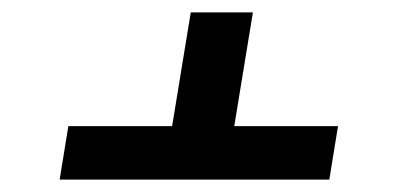

<svg xmlns="http://www.w3.org/2000/svg" viewBox="-20 -586 640 309"><path d="M510 -297H76L90 -383H257L287 -566H387L357 -383H524Z"/></svg>

Font: Iosevka SmBd Ex Obl
Style: Regular
Weight: 600
Width: 7
Italic angle: -9°
Monospace: yes
Designer: Belleve Invis
Foundry: Belleve Invis
Version: Version 32.5.0; ttfautohint (v1.8.4)